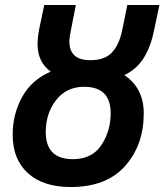

<svg xmlns="http://www.w3.org/2000/svg" viewBox="-20 -734 661 772"><path d="M558 -278Q558 -380 480 -432Q530 -456 558 -501Q586 -546 599 -610L621 -714H492L471 -611Q459 -554 430 -523Q401 -492 345 -492Q259 -491 259 -567Q259 -577 261 -590Q263 -603 266 -617L285 -714H158L139 -624Q131 -584 131 -557Q131 -484 184 -446Q107 -413 69 -344Q31 -275 31 -192Q31 -93 92.5 -37.5Q154 18 264 18Q408 18 483 -66.5Q558 -151 558 -278ZM164 -203Q164 -278 205.5 -331.5Q247 -385 318 -385Q425 -385 425 -279Q425 -207 387.5 -150.5Q350 -94 273 -94Q164 -94 164 -203Z"/></svg>

Font: Noto Sans UI SemiCondensed
Style: Bold Italic
Weight: 700
Width: 4
Designer: Monotype Design Team
Foundry: Monotype Imaging Inc.
Version: 1.001